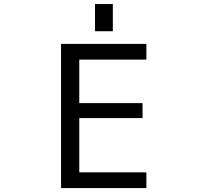

<svg xmlns="http://www.w3.org/2000/svg" viewBox="-20 -956 1040 978"><path d="M463.9 -796.9V-935.5H554.7V-796.9ZM383.8 -652.3V-430.7H706.1V-354.5H383.8V-78.1H725.6V2H291V-732.4H725.6V-652.3Z"/></svg>

Font: GenEi Gothic M Regular
Style: Regular
Weight: 400
Designer: o_tamon (Modified); [Source Han Sans]
Ryoko NISHIZUKA  (kana & ideographs); Paul D. Hunt (Latin, Greek & Cyrillic); Wenl
Version: Version 1.1a;Original Version 1.004